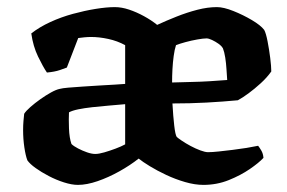

<svg xmlns="http://www.w3.org/2000/svg" viewBox="-20 -520 806 540"><path d="M199 0Q182 0 160 -7Q138 -14 117 -25Q96 -36 80 -47.5Q64 -59 57 -69Q52 -82 48.5 -105.5Q45 -129 45 -154Q45 -168 46 -179.5Q47 -191 48 -200Q53 -208 65.5 -219Q78 -230 93.5 -241Q109 -252 123.5 -260Q138 -268 148 -270Q155 -272 172 -273.5Q189 -275 212.5 -276.5Q236 -278 259.5 -279.5Q283 -281 303 -282Q323 -283 332 -284V-393Q310 -405 284.5 -410.5Q259 -416 236 -416Q227 -416 217 -415Q207 -414 200 -413L168 -330Q163 -328 148.5 -323Q134 -318 112 -316Q101 -332 87 -361Q73 -390 68 -426Q91 -444 121.5 -458Q152 -472 185 -481Q218 -490 249 -495Q280 -500 303 -500Q322 -500 343 -493Q364 -486 385 -474.5Q406 -463 422 -450Q448 -462 477 -473.5Q506 -485 535 -492.5Q564 -500 590 -500Q609 -500 636.5 -489Q664 -478 688.5 -463.5Q713 -449 723 -436Q728 -427 732.5 -404Q737 -381 740 -357Q743 -333 743 -319Q731 -302 713.5 -286Q696 -270 679 -257.5Q662 -245 649 -238Q607 -234 560.5 -231.5Q514 -229 465 -229Q467 -193 470 -167Q473 -141 477 -135Q480 -132 491 -124.5Q502 -117 516 -109.5Q530 -102 543.5 -97Q557 -92 565 -92Q577 -92 595.5 -94Q614 -96 634.5 -98.5Q655 -101 673.5 -104Q692 -107 706 -110Q710 -105 715 -96.5Q720 -88 721 -76Q708 -62 682.5 -44.5Q657 -27 623.5 -13.5Q590 0 552 0Q528 0 500.5 -8Q473 -16 447.5 -28Q422 -40 401.5 -52.5Q381 -65 370 -74Q346 -55 315.5 -38Q285 -21 254.5 -10.5Q224 0 199 0ZM248 -87Q258 -87 273.5 -91.5Q289 -96 305 -102Q321 -108 332 -114V-227Q310 -225 286 -223Q262 -221 239.5 -218.5Q217 -216 200 -212.5Q183 -209 174 -204Q173 -186 174 -159Q175 -132 181 -115Q187 -109 199.5 -102.5Q212 -96 225 -91.5Q238 -87 248 -87ZM464 -288Q493 -289 518.5 -289.5Q544 -290 568.5 -291.5Q593 -293 619 -295Q618 -308 617 -325Q616 -342 613.5 -358Q611 -374 607 -384Q603 -391 594.5 -397Q586 -403 576.5 -407.5Q567 -412 561 -412Q552 -412 535 -409Q518 -406 501.5 -401.5Q485 -397 475 -393Q471 -381 468.5 -362.5Q466 -344 465 -325Q464 -306 464 -288Z"/></svg>

Font: Texturina Medium 12pt
Style: Bold
Weight: 700
Version: Version 1.002